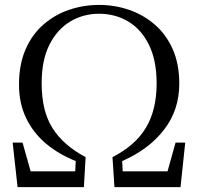

<svg xmlns="http://www.w3.org/2000/svg" viewBox="-20 -765 810 785"><path d="M51.8 0 31.8 -182H72.2L111.7 -41.9L80.6 -64.6H304.5L286.4 -41.7L289.6 -106.5Q221.9 -133.3 169.7 -176.4Q117.6 -219.5 87.7 -280.4Q57.7 -341.3 57.7 -419.1Q57.7 -501.5 84.5 -563Q111.3 -624.5 157.9 -664.9Q204.5 -705.4 263.2 -725.1Q321.9 -744.9 384.8 -744.9Q449.2 -744.9 507.8 -724.7Q566.4 -704.6 612.9 -664.4Q659.4 -624.3 686.2 -563.8Q713 -503.3 713 -422.7Q713 -315.9 651.3 -235.4Q589.6 -154.8 479.6 -106.5L482.8 -42.5L465.6 -64.6H686.7L658.4 -40.9L697.8 -182H737.3L718.1 0H447.9L439.9 -122.6Q534.1 -170.8 577.2 -243.7Q620.4 -316.5 620.4 -424Q620.4 -517.4 589.4 -580.9Q558.4 -644.5 505 -676.7Q451.5 -708.8 384.8 -708.8Q320.2 -708.8 267 -676.9Q213.7 -644.9 182 -581.9Q150.3 -518.8 150.3 -424Q150.3 -311.1 194.8 -241Q239.2 -170.8 330 -122.6L323 0Z"/></svg>

Font: Noto Serif SC ExtraLight
Style: Regular
Weight: 200
Designer: Ryoko NISHIZUKA 西塚涼子 (kana & ideographs); Frank Grießhammer (Latin, Greek & Cyrillic); Wenlong ZHANG 张文龙 (bopomofo); San
Foundry: Adobe
Version: Version 2.002-H1;hotconv 1.1.0;makeotfexe 2.6.0